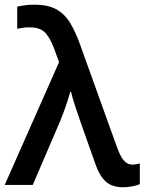

<svg xmlns="http://www.w3.org/2000/svg" viewBox="-21 -786 616 816"><path d="M-1 0 230 -522 207.5 -583.5Q189 -631.3 167.2 -650.6Q145.5 -669.9 104.5 -669.9Q88.9 -669.9 75.4 -668Q62 -666 52.2 -663.6V-757.8Q65.4 -761.2 86.2 -763.7Q106.9 -766.1 125 -766.1Q181.2 -766.1 216.6 -747.3Q252 -728.5 275.4 -691.2Q298.8 -653.8 318.8 -598.1L475.6 -162.1Q491.7 -117.2 507.1 -101.8Q522.5 -86.4 541.5 -86.4Q548.8 -86.4 557.4 -87.9Q565.9 -89.4 573.2 -91.3V-3.4Q562 2 541.3 5.9Q520.5 9.8 502.9 9.8Q454.6 9.8 428.5 -14.4Q402.3 -38.6 385.7 -85.4L322.8 -263.2Q311 -296.9 298.8 -334Q286.6 -371.1 280.8 -396H277.8Q269.5 -366.2 257.6 -332Q245.6 -297.9 232.9 -267.1L118.2 0Z"/></svg>

Font: Open Sans SemiBold
Style: Regular
Weight: 600
Designer: Monotype Design Team
Foundry: Monotype Imaging Inc.
Version: Version 3.003; ttfautohint (v1.8.4)